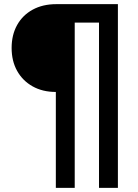

<svg xmlns="http://www.w3.org/2000/svg" viewBox="-20 -725 665 925"><path d="M249 180V-282Q185 -282 137 -309Q89 -336 62.5 -383.5Q36 -431 36 -494Q36 -557 62.5 -604.5Q89 -652 137.5 -678.5Q186 -705 251 -705H548V180H457V-616H340V180Z"/></svg>

Font: Nunito Sans
Style: Bold
Weight: 700
Designer: Vernon Adams
Foundry: Vernon Adams
Version: Version 3.101; ttfautohint (v1.8.4.7-5d5b);gftools[0.9.27]